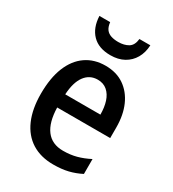

<svg xmlns="http://www.w3.org/2000/svg" viewBox="-184 -850 865 960"><g transform="rotate(30 248.5 -369.5)"><path d="M256 -549Q319 -549 363.5 -518.5Q408 -488 432 -434Q456 -380 456 -307V-247H150Q152 -162 185.5 -118Q219 -74 283 -74Q325 -74 360 -83.5Q395 -93 432 -112V-26Q397 -8 360 1Q323 10 275 10Q202 10 150.5 -22.5Q99 -55 72 -117Q45 -179 45 -266Q45 -357 70.5 -420Q96 -483 143.5 -516Q191 -549 256 -549ZM257 -469Q211 -469 183.5 -432Q156 -395 152 -324H355Q355 -366 344.5 -398.5Q334 -431 312 -450Q290 -469 257 -469ZM398 -749Q396 -706 377.5 -674Q359 -642 326.5 -624Q294 -606 249 -606Q181 -606 144 -644Q107 -682 104 -749H166Q169 -723 179.5 -709Q190 -695 208 -689Q226 -683 250 -683Q284 -683 307.5 -697Q331 -711 335 -749Z"/></g></svg>

Font: Noto Sans Display SemiCondensed Medium
Style: Regular
Weight: 500
Width: 4
Designer: Monotype Design Team
Foundry: Monotype Imaging Inc.
Version: Version 2.003